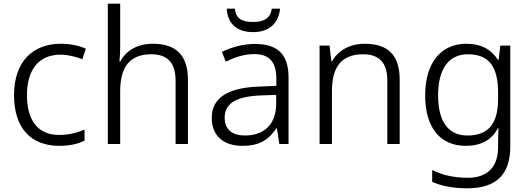

<svg xmlns="http://www.w3.org/2000/svg" viewBox="-20 -780 2871 1040"><path d="M301 10C360 10 403 -1 438 -18V-78C400 -62 355 -49 300 -49C182 -49 126 -133 126 -264C126 -403 190 -484 309 -484C346 -484 391 -473 426 -459L445 -516C412 -532 362 -543 310 -543C160 -543 56 -449 56 -264C56 -85 149 10 301 10Z M631 -523V-760H564V0H631V-285C631 -417 682 -486 800 -486C887 -486 931 -440 931 -344V0H998V-348C998 -483 932 -543 807 -543C724 -543 661 -505 632 -447H627C629 -471 631 -496 631 -523Z M1497 -733H1452C1445 -680 1408 -661 1352 -661C1291 -661 1258 -678 1252 -733H1208C1213 -654 1261 -606 1351 -606C1439 -606 1489 -655 1497 -733ZM1360 -542C1294 -542 1231 -523 1182 -499L1203 -446C1252 -470 1302 -487 1357 -487C1434 -487 1477 -450 1477 -351V-315L1382 -311C1213 -305 1127 -249 1127 -142C1127 -42 1193 10 1293 10C1389 10 1436 -25 1477 -85H1480L1493 0H1543V-360C1543 -487 1483 -542 1360 -542ZM1390 -263 1476 -266V-216C1475 -106 1410 -46 1306 -46C1239 -46 1197 -78 1197 -142C1197 -218 1255 -257 1390 -263Z M1956 -543C1873 -543 1810 -505 1779 -448H1775L1765 -533H1711V0H1778V-286C1778 -417 1829 -486 1947 -486C2034 -486 2078 -440 2078 -344V0H2145V-348C2145 -484 2079 -543 1956 -543Z M2507 -543C2364 -543 2283 -435 2283 -263C2283 -88 2365 10 2503 10C2585 10 2644 -22 2677 -86H2680C2679 -65 2678 -33 2678 -9V19C2678 120 2623 183 2515 183C2438 183 2371 167 2321 141V205C2371 227 2432 240 2511 240C2674 240 2744 159 2744 14V-533H2690L2681 -456H2677C2641 -512 2586 -543 2507 -543ZM2515 -486C2632 -486 2678 -415 2678 -276V-246C2678 -123 2636 -46 2512 -46C2408 -46 2353 -122 2353 -263C2353 -404 2408 -486 2515 -486Z"/></svg>

Font: Noto Sans Syriac Light
Style: Regular
Weight: 300
Designer: Patrick Giasson and the Monotype Design Team
Foundry: Monotype Imaging Inc.
Version: Version 3.000